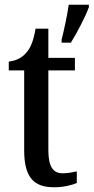

<svg xmlns="http://www.w3.org/2000/svg" viewBox="-20 -780 395 810"><path d="M240 -613V-600H279C305 -642 340 -708 355 -750V-760H270C263 -712 251 -657 240 -613ZM208 10C251 10 286 0 304 -8V-57C285 -53 267 -49 244 -49C203 -49 184 -78 184 -147V-483H296V-536H184V-659H130C121 -607 110 -580 92 -559C74 -537 49 -524 17 -520V-483H82V-146C82 -30 124 10 208 10Z"/></svg>

Font: Noto Serif Sinhala Condensed Medium
Style: Regular
Weight: 500
Width: 3
Designer: Jelle Bosma - Monotype Design Team
Foundry: Monotype Imaging Inc.
Version: Version 2.007